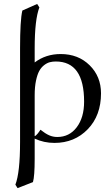

<svg xmlns="http://www.w3.org/2000/svg" viewBox="-20 -718 569 981"><path d="M148.4 212.4 69.8 243.2 58.6 225.6Q82.5 163.6 82.5 7.3V-471.2Q82.5 -615.7 94.2 -664.1L169.9 -697.8L181.2 -680.2Q157.2 -618.2 157.2 -471.2V-398.9Q213.9 -441.9 290 -441.9Q379.9 -441.9 438 -384.5Q496.1 -327.1 496.1 -241.2Q496.1 -127.9 428.5 -57.9Q360.8 12.2 258.3 12.2Q204.1 12.2 157.2 -9.8V93.8Q157.2 182.1 148.4 212.4ZM409.7 -198.7Q409.7 -403.8 265.1 -403.8Q248.5 -403.8 234.4 -400.1Q220.2 -396.5 205.3 -385Q190.4 -373.5 180.4 -355.2Q170.4 -336.9 163.8 -305.2Q157.2 -273.4 157.2 -231V-22.5Q163.1 -23.9 172.1 -34.9Q181.2 -45.9 186.5 -55.2Q211.9 -35.2 231.4 -26.6Q251 -18.1 272.5 -18.1Q334.5 -18.1 372.1 -67.9Q409.7 -117.7 409.7 -198.7Z"/></svg>

Font: Libertinage
Style: f
Weight: 400
Designer: OSP
Foundry: OSP
Version: Version 1.0; 2008; OFL relea